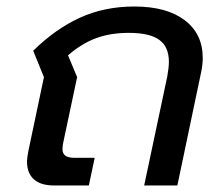

<svg xmlns="http://www.w3.org/2000/svg" viewBox="-20 -570 680 590"><path d="M63 -74Q63 -83 67 -105L115 -333L82 -414Q150 -481 225.5 -515.5Q301 -550 393 -550Q492 -550 547.5 -508Q603 -466 603 -392Q603 -369 597 -343L525 0H423L494 -335Q499 -363 499 -380Q499 -426 469.5 -447.5Q440 -469 376 -469Q320 -469 276 -453Q232 -437 189 -400L217 -333L175 -135Q172 -122 172 -112Q172 -98 181 -91.5Q190 -85 210 -85H271L253 0H147Q105 0 84 -19Q63 -38 63 -74Z"/></svg>

Font: Prompt
Style: Italic
Weight: 400
Italic angle: -12°
Designer: Katatrad Team
Foundry: CadsonDemak
Version: Version 1.001